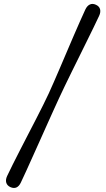

<svg xmlns="http://www.w3.org/2000/svg" viewBox="-20 -791 536 969"><path d="M277.5 -294.4Q265.3 -268 249.6 -233.3Q233.8 -198.6 216.2 -159.2Q198.6 -119.8 180.3 -79Q161.9 -38.3 144.5 0.6Q127.1 39.5 111.9 72.8Q96.7 106.1 85.3 130.1Q76.7 148.6 63.3 154.9Q49.9 161.1 32.3 153.3Q15.9 145.6 11.6 130.9Q7.3 116.3 15.9 97.5Q28.5 70.8 45.5 36.8Q62.6 2.9 82.1 -35.3Q101.7 -73.5 122 -112.8Q142.4 -152.1 161.7 -189.7Q181 -227.3 197.5 -260.4Q214.1 -293.5 225.7 -318.7Q237.3 -343.9 251.9 -377.4Q266.6 -410.9 283.1 -449.5Q299.7 -488.1 316.9 -528.7Q334.2 -569.2 351 -608.4Q367.9 -647.6 383.2 -682.1Q398.5 -716.7 410.8 -743.2Q419.6 -761.7 433.2 -768.2Q446.9 -774.8 463.9 -767Q480.9 -759.5 485 -744.5Q489 -729.6 480.2 -710.9Q469.1 -687.1 453.2 -654.3Q437.2 -621.6 418.5 -583.6Q399.8 -545.6 380.1 -505.7Q360.4 -465.9 341.4 -427.4Q322.4 -388.9 306 -354.7Q289.5 -320.6 277.5 -294.4Z"/></svg>

Font: Fraunces SuperSoft
Style: Regular
Weight: 900
Version: Version 1.000;[b76b70a41]